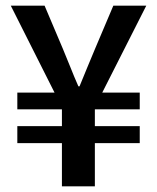

<svg xmlns="http://www.w3.org/2000/svg" viewBox="-20 -656 553 676"><path d="M198 0V-152H41V-212H198V-271H41V-330H172L18 -636H137L201 -485Q215 -452 228 -419Q241 -386 256 -352H260Q274 -386 287.5 -419Q301 -452 315 -485L379 -636H495L340 -330H472V-271H314V-212H472V-152H314V0Z"/></svg>

Font: Giro Sans Semibold
Style: Regular
Weight: 600
Designer: Paul D. Hunt
Foundry: Adobe Systems Incorporated
Version: Version 1.000;PS 1.0;hotconv 1.0.88;makeotf.lib2.5.647800